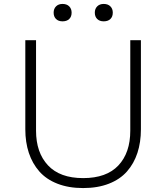

<svg xmlns="http://www.w3.org/2000/svg" viewBox="-20 -933 840 970"><path d="M295.9 -825.2Q274.9 -825.2 262.9 -837.2Q251 -849.1 251 -869.1Q251 -888.7 263.2 -900.9Q275.4 -913.1 295.9 -913.1Q317.4 -913.1 329.6 -900.9Q341.8 -888.7 341.8 -869.1Q341.8 -848.6 329.6 -836.9Q317.4 -825.2 295.9 -825.2ZM503.9 -825.2Q482.9 -825.2 470.9 -837.2Q459 -849.1 459 -869.1Q459 -888.7 471.2 -900.9Q483.4 -913.1 503.9 -913.1Q525.4 -913.1 537.6 -900.9Q549.8 -888.7 549.8 -869.1Q549.8 -848.6 537.6 -836.9Q525.4 -825.2 503.9 -825.2ZM399.9 17.1Q326.7 17.1 270.3 -4.9Q213.9 -26.9 178.7 -66.9Q143.6 -106.9 125.7 -160.6Q107.9 -214.4 107.9 -279.8V-730H162.1V-272.9Q162.1 -162.1 222.4 -97.7Q282.7 -33.2 399.9 -33.2Q518.1 -33.2 578.1 -97.2Q638.2 -161.1 638.2 -272.9V-730H691.9V-279.8Q691.9 -214.4 674.3 -160.6Q656.7 -106.9 621.6 -66.9Q586.4 -26.9 530 -4.9Q473.6 17.1 399.9 17.1Z"/></svg>

Font: Sora ExtraLight
Style: Regular
Weight: 200
Designer: Jonathan Barnbrook, Julián Moncada
Foundry: Barnbrook Fonts
Version: Version 2.000